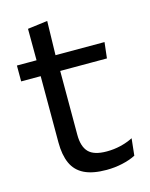

<svg xmlns="http://www.w3.org/2000/svg" viewBox="-99 -685 595 760"><g transform="rotate(-15 198.0 -305.0)"><path d="M243.5 10Q187 10 152.5 -7Q118 -24 102.5 -58.5Q87 -93 87 -144.5V-452.5H167V-154Q167 -106 189 -83.2Q211 -60.5 263 -60.5Q292.5 -60.5 319.8 -67Q347 -73.5 371 -85.5L363.5 -16Q340 -4 308.5 3Q277 10 243.5 10ZM7 -416V-481H366L358.5 -416ZM87.5 -473 87 -610 168.5 -620.5 165 -473Z"/></g></svg>

Font: Anek Gurmukhi
Style: Regular
Weight: 400
Designer: Sarang Kulkarni (Gurmukhi), Yesha Goshar (Latin)
Foundry: Ek Type
Version: Version 1.003